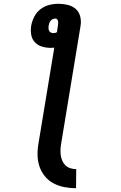

<svg xmlns="http://www.w3.org/2000/svg" viewBox="-20 -755 640 1015"><path d="M382 240Q350 240 319.5 234Q289 228 262.5 214Q236 200 217 176.5Q198 153 188.5 124.5Q179 96 178.5 64Q178 32 184 0L267 -503Q263 -503 258.5 -502.5Q254 -502 249 -502Q225 -502 202.5 -508.5Q180 -515 164.5 -531.5Q149 -548 145 -571.5Q141 -595 145 -619Q149 -643 161 -666.5Q173 -690 193.5 -706Q214 -722 239 -728.5Q264 -735 289 -735Q314 -735 338.5 -729Q363 -723 380.5 -707.5Q398 -692 404 -668Q410 -644 406 -619L304 0Q301 16 300 32.5Q299 49 301 64.5Q303 80 309 94Q315 108 325.5 118.5Q336 129 351 134Q366 139 383 139ZM262 -580Q267 -580 271.5 -581Q276 -582 281 -585L286 -619Q287 -625 287.5 -631Q288 -637 287 -642.5Q286 -648 282.5 -652.5Q279 -657 273 -657Q266 -657 259 -654Q252 -651 247.5 -645Q243 -639 240.5 -632.5Q238 -626 237 -619Q236 -612 236.5 -604.5Q237 -597 240 -591.5Q243 -586 249 -583Q255 -580 262 -580Z"/></svg>

Font: Iosevka Extended
Style: Bold Italic
Weight: 700
Width: 7
Italic angle: -9°
Monospace: yes
Designer: Belleve Invis
Foundry: Belleve Invis
Version: Version 32.5.0; ttfautohint (v1.8.4)